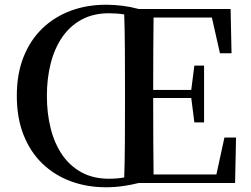

<svg xmlns="http://www.w3.org/2000/svg" viewBox="-20 -773 1059 811"><path d="M178 -368Q178 -295 194 -231Q210 -167 242.5 -119.5Q275 -72 324.5 -45Q374 -18 440 -18Q474 -18 505 -23.5Q536 -29 566 -40V0Q534 8 499 13Q464 18 428 18Q347 18 278.5 -7.5Q210 -33 159 -82Q108 -131 79.5 -203Q51 -275 51 -368Q51 -461 79.5 -532.5Q108 -604 159 -653Q210 -702 278.5 -727.5Q347 -753 428 -753Q463 -753 498 -748.5Q533 -744 566 -735V-696Q537 -707 505.5 -712Q474 -717 440 -717Q374 -717 324.5 -690Q275 -663 242.5 -615.5Q210 -568 194 -504.5Q178 -441 178 -368ZM504 0Q507 -85 507.5 -170.5Q508 -256 508 -342V-393Q508 -479 507.5 -564.5Q507 -650 504 -735H629Q628 -651 627.5 -564Q627 -477 627 -384V-359Q627 -261 627.5 -173.5Q628 -86 629 0ZM801 -256 787 -366V-387L801 -496H842V-256ZM567 -359V-393H811V-359ZM909 -548 875 -699H567V-735H954L958 -548ZM928 -192H977L973 0H567V-36H894Z"/></svg>

Font: Noto Serif JP ExtraLight SemiBold
Style: Regular
Weight: 600
Version: Version 2.003-H1;hotconv 1.1.1;makeotfexe 2.6.0